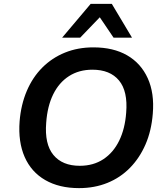

<svg xmlns="http://www.w3.org/2000/svg" viewBox="-20 -959 854 989"><path d="M387 10Q285 10 213 -31.5Q141 -73 107 -150.5Q73 -228 81 -334Q88 -420 118 -490.5Q148 -561 198 -611Q248 -661 314.5 -688Q381 -715 461 -715Q564 -715 635 -674Q706 -633 741 -556Q776 -479 767 -373Q760 -285 729.5 -215Q699 -145 649.5 -94.5Q600 -44 533.5 -17Q467 10 387 10ZM391 -105Q461 -105 512.5 -139Q564 -173 594 -234.5Q624 -296 630 -379Q639 -489 593 -544.5Q547 -600 456 -600Q387 -600 335.5 -567Q284 -534 254 -473Q224 -412 218 -327Q209 -217 255 -161Q301 -105 391 -105ZM300 -765 447 -939H556L660 -765H565L494 -870L393 -765Z"/></svg>

Font: Nunito Sans 9pt
Style: Bold Italic
Weight: 700
Italic angle: -9°
Version: Version 3.101;gftools[0.9.27]